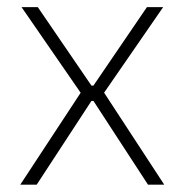

<svg xmlns="http://www.w3.org/2000/svg" viewBox="-20 -506 506 526"><path d="M35.5 0 205 -258V-246L39 -486.5H83.5L230.5 -271.5H236L382.5 -486.5H427L261 -246V-258.5L430 0H385.5L236 -229.5H230.5L80.5 0Z"/></svg>

Font: Anek Telugu ExtraLight
Style: Regular
Weight: 250
Version: Version 1.003